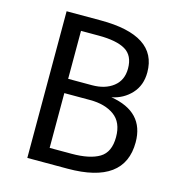

<svg xmlns="http://www.w3.org/2000/svg" viewBox="-103 -779 812 870"><g transform="rotate(15 303.0 -344.0)"><path d="M400 -364Q559 -338 559 -195Q559 0 292 0H103V-688H263Q528 -688 528 -515Q528 -454 491.5 -414.5Q455 -375 400 -364ZM272 -619H189V-394H301Q362 -394 400.5 -424Q439 -454 439 -509Q439 -570 397.5 -594.5Q356 -619 272 -619ZM292 -70Q377 -70 422 -97Q467 -124 467 -195Q467 -264 423.5 -295.5Q380 -327 310 -327H189V-70Z"/></g></svg>

Font: FiraGO Book
Style: Regular
Weight: 350
Designer: bBox Type
Foundry: bBox Type GmbH
Version: Version 1.001;PS 001.001;hotconv 1.0.88;makeotf.lib2.5.64775